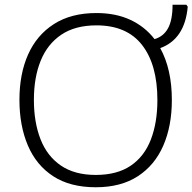

<svg xmlns="http://www.w3.org/2000/svg" viewBox="-20 -780 812 810"><path d="M705 -358Q705 -249 669 -166Q633 -83 561.5 -36.5Q490 10 384 10Q276 10 204.5 -36.5Q133 -83 97.5 -166.5Q62 -250 62 -359Q62 -468 98.5 -550Q135 -632 207.5 -678.5Q280 -725 387 -725Q468 -725 529.5 -696.5Q591 -668 632 -615Q670 -626 689 -661Q708 -696 708 -760H766L772 -752Q760 -615 656 -577Q705 -488 705 -358ZM123 -359Q123 -264 151 -192.5Q179 -121 237 -81.5Q295 -42 384 -42Q474 -42 531.5 -81Q589 -120 616.5 -191.5Q644 -263 644 -358Q644 -507 579.5 -590Q515 -673 387 -673Q297 -673 238.5 -633.5Q180 -594 151.5 -523.5Q123 -453 123 -359Z"/></svg>

Font: Noto Sans Light
Style: Regular
Weight: 300
Designer: Monotype Design Team
Foundry: Monotype Imaging Inc.
Version: Version 2.007